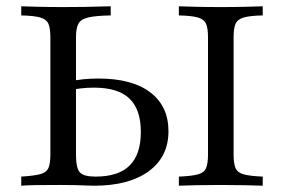

<svg xmlns="http://www.w3.org/2000/svg" viewBox="-20 -591 904 611"><path d="M47.6 0V-29Q87.9 -31.5 107.7 -36.7Q127.4 -41.9 133.9 -56Q140.3 -70.2 140.3 -98.4V-472.6Q140.3 -501.6 133.9 -515.7Q127.4 -529.8 107.7 -535.5Q87.9 -541.1 47.6 -541.9V-571Q67.7 -570.2 102 -569.4Q136.3 -568.5 183.9 -568.5Q219.4 -568.5 248 -569Q276.6 -569.4 298 -570.2Q319.4 -571 332.3 -571V-541.9Q284.7 -541.1 260.9 -535.5Q237.1 -529.8 229.4 -515.3Q221.8 -500.8 221.8 -472.6V-98.4Q221.8 -56.5 233.9 -42.7Q246 -29 283.9 -29Q357.3 -29 392.7 -64.5Q428.2 -100 428.2 -171Q428.2 -242.7 391.9 -277.4Q355.6 -312.1 279 -312.1Q257.3 -312.1 236.7 -309.7Q216.1 -307.3 195.2 -302.4V-330.6Q220.2 -336.3 244.4 -338.7Q268.5 -341.1 293.5 -341.1Q400 -341.1 458.1 -297.2Q516.1 -253.2 516.1 -173.4Q516.1 -91.9 453.2 -46Q390.3 0 279.8 0Q266.9 0 251.2 -0.8Q235.5 -1.6 215.7 -2Q196 -2.4 169.4 -2.4Q126.6 -2.4 96 -2Q65.3 -1.6 47.6 0ZM549.2 0V-29Q589.5 -30.6 609.3 -35.9Q629 -41.1 635.5 -55.6Q641.9 -70.2 641.9 -98.4V-472.6Q641.9 -501.6 635.5 -515.7Q629 -529.8 609.3 -535.5Q589.5 -541.1 549.2 -541.9V-571Q569.4 -570.2 604 -569.4Q638.7 -568.5 683.1 -568.5Q725 -568.5 760.1 -569.4Q795.2 -570.2 816.1 -571V-541.9Q775.8 -541.1 756 -535.5Q736.3 -529.8 729.8 -515.7Q723.4 -501.6 723.4 -472.6V-98.4Q723.4 -70.2 729.8 -55.6Q736.3 -41.1 756.5 -35.9Q776.6 -30.6 816.1 -29V0Q795.2 -0.8 760.1 -1.6Q725 -2.4 683.1 -2.4Q638.7 -2.4 604 -1.6Q569.4 -0.8 549.2 0Z"/></svg>

Font: Playfair
Style: Regular
Weight: 400
Designer: Claus Eggers Sørensen
Foundry: Claus Eggers Sørensen
Version: Version 2.001;gftools[0.9.30]